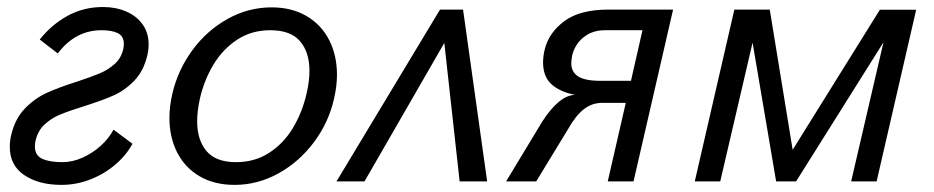

<svg xmlns="http://www.w3.org/2000/svg" viewBox="-20 -515 2651 545"><path d="M7.8 -98.1Q7.8 -115.7 11.7 -131.3Q22.5 -177.7 50.5 -206.8Q78.6 -235.8 112.3 -251.2Q146 -266.6 198.2 -283.2Q239.7 -296.9 263.4 -306.9Q287.1 -316.9 305.4 -333.3Q323.7 -349.6 329.6 -374.5Q331.5 -382.3 331.5 -390.6Q331.5 -412.1 314.9 -420.7Q298.3 -429.2 268.1 -429.2Q193.8 -429.2 144 -363.3L92.8 -402.8Q126 -444.8 171.6 -470Q217.3 -495.1 272.5 -495.1Q308.6 -495.1 338.1 -482.4Q367.7 -469.7 384.8 -445.8Q401.9 -421.9 401.9 -389.2Q401.9 -374 398.4 -358.9Q388.2 -314 361.3 -286.1Q334.5 -258.3 302 -243.9Q269.5 -229.5 218.3 -213.4Q175.8 -200.2 150.9 -189.9Q126 -179.7 106.7 -161.9Q87.4 -144 81.1 -116.2Q79.1 -107.9 79.1 -99.1Q79.1 -73.7 100.1 -64.2Q121.1 -54.7 156.7 -54.7Q185.5 -54.7 214.1 -67.4Q242.7 -80.1 265.9 -101.1Q289.1 -122.1 302.2 -147L356 -106.9Q338.4 -74.2 307.1 -47.6Q275.9 -21 236.3 -5.6Q196.8 9.8 154.3 9.8Q90.3 9.8 49.1 -17.8Q7.8 -45.4 7.8 -98.1Z M460.9 -180.7Q460.9 -212.9 469.2 -249Q484.9 -316.4 526.1 -372.6Q567.4 -428.7 626.2 -461.4Q685.1 -494.1 751 -494.1Q808.1 -494.1 850.1 -469.5Q892.1 -444.8 914.3 -401.4Q936.5 -357.9 936.5 -302.7Q936.5 -271 928.2 -234.9Q913.1 -167.5 871.3 -111.6Q829.6 -55.7 770.5 -22.9Q711.4 9.8 646 9.8Q588.4 9.8 546.6 -14.6Q504.9 -39.1 482.9 -82.3Q460.9 -125.5 460.9 -180.7ZM850.1 -249Q858.4 -283.7 858.4 -314Q858.4 -366.7 831.8 -397.9Q805.2 -429.2 747.1 -429.2Q694.3 -429.2 653.6 -402.6Q612.8 -376 586.2 -332Q559.6 -288.1 547.4 -234.9Q539.6 -199.7 539.6 -170.9Q539.6 -117.7 566.2 -86.2Q592.8 -54.7 649.9 -54.7Q703.1 -54.7 744.1 -81.3Q785.2 -107.9 811.5 -151.9Q837.9 -195.8 850.1 -249Z M935.1 0 1229 -487.8H1294.4L1362.8 0H1284.7L1241.2 -393.1L1014.6 0Z M1519.5 -170.4Q1568.4 -245.6 1612.8 -245.6Q1569.8 -253.9 1545.7 -275.6Q1521.5 -297.4 1521.5 -337.9Q1521.5 -355.5 1526.4 -375.5Q1538.1 -422.4 1582 -455.1Q1626 -487.8 1707.5 -487.8H1890.6L1778.3 0H1705.1L1756.3 -223.1H1689.9Q1660.2 -223.1 1637 -204.8Q1613.8 -186.5 1593.3 -149.9L1502 0H1416.5ZM1771 -285.6 1803.7 -429.2H1696.8Q1661.1 -429.2 1636.2 -408.9Q1611.3 -388.7 1604 -356.9Q1601.6 -343.8 1601.6 -335.4Q1601.6 -311 1620.8 -298.3Q1640.1 -285.6 1684.6 -285.6Z M1952.1 0 2064.5 -487.8H2165L2230 -89.8L2477.5 -487.3H2580.6L2468.3 0H2396L2487.8 -395L2239.7 0H2183.1L2116.2 -394L2024.4 0Z"/></svg>

Font: Acari Sans
Style: Italic
Weight: 400
Italic angle: -13°
Designer: Alfredo Marco Pradil and Stefan Peev
Foundry: Hanken Design Co.
Version: Version 1.045;January 11, 2019;FontCreator 11.5.0.2425 64-bi